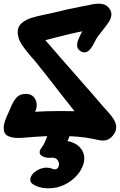

<svg xmlns="http://www.w3.org/2000/svg" viewBox="-24 -808 650 1041"><path d="M606 -118Q606 -94 588 -73Q566 -46 534 -46Q520 -46 503 -50Q486 -54 481 -55Q402 -71 297 -71Q216 -71 125 -63Q117 -62 102 -61Q87 -60 75 -60Q39 -60 17.5 -71.5Q-4 -83 -4 -114Q-4 -132 3 -152.5Q10 -173 24 -202L33 -223Q48 -260 66 -279.5Q84 -299 117 -299Q144 -299 159.5 -281.5Q175 -264 175 -238Q175 -220 166 -202Q229 -206 309 -206Q356 -206 380 -205Q288 -321 243 -380L174 -467Q158 -487 147 -498Q110 -541 91 -571.5Q72 -602 72 -634Q72 -664 93.5 -682.5Q115 -701 144.5 -710.5Q174 -720 219 -729L261 -738Q340 -758 424 -774Q431 -775 452 -779Q486 -788 512 -788Q545 -788 562 -770Q580 -751 580 -731Q580 -712 568.5 -693Q557 -674 532 -643Q502 -607 494 -590Q481 -562 466.5 -543Q452 -524 434 -524Q421 -524 408 -534Q394 -545 394 -564Q394 -578 400.5 -593.5Q407 -609 413.5 -622Q420 -635 422 -638Q371 -629 271 -603Q259 -599 222 -590L342 -452Q496 -277 541 -224Q546 -218 564.5 -198Q583 -178 594.5 -157.5Q606 -137 606 -118ZM239 213Q222 213 204 210Q184 206 171 200L147 187L158 193Q140 183 140 166Q140 156 146 145.5Q152 135 161 127Q175 115 193 108Q211 101 229 101Q246 101 259 107Q267 110 273 110Q284 110 290 102Q296 94 296 83Q296 68 285 56.5Q274 45 255 47Q233 50 212 42Q191 34 191 17Q191 6 202 -8Q211 -19 219 -37Q227 -55 233 -71Q241 -90 261 -103Q281 -116 305 -122Q313 -124 329 -124Q373 -124 365 -101Q358 -81 342 -43Q384 -36 409 -9Q433 16 433 51Q433 81 413 116Q392 150 358.5 174Q325 198 285 208Q260 213 239 213Z"/></svg>

Font: Sedgwick Ave Display
Style: Regular
Weight: 400
Designer: Kevin Burke, Pedro Vergani
Foundry: Google, Inc.
Version: Version 1.000